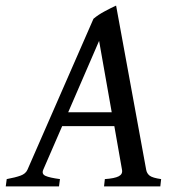

<svg xmlns="http://www.w3.org/2000/svg" viewBox="-40 -663 627 683"><path d="M202.6 -263.7H357.4L312.5 -517.6ZM366.7 -214.4H181.2L113.8 -59.1Q107.4 -43.9 121.8 -37.4Q136.2 -30.8 173.3 -25.9L169.9 0H-19.5L-16.1 -25.9Q15.1 -31.7 33.2 -38.3Q51.3 -44.9 57.6 -59.1L292.5 -596.2Q309.1 -610.4 332.8 -623Q356.4 -635.7 373 -643.1L480 -59.1Q482.4 -45.9 492.4 -38.1Q502.4 -30.3 533.2 -25.9L530.3 0H330.1L333 -25.9Q367.7 -28.3 382.3 -35.9Q397 -43.5 394 -59.1Z"/></svg>

Font: Gentium Book Plus
Style: Italic
Weight: 400
Italic angle: -8°
Designer: Victor Gaultney, Annie Olsen, Iska Routamaa, Becca Hirsbrunner
Foundry: SIL International
Version: Version 6.101